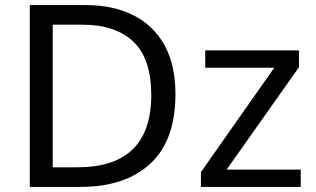

<svg xmlns="http://www.w3.org/2000/svg" viewBox="-20 -734 1240 754"><path d="M669 -364Q669 -183 570.5 -91.5Q472 0 296 0H97V-714H317Q425 -714 504 -674Q583 -634 626 -556.5Q669 -479 669 -364ZM574 -361Q574 -504 503.5 -570.5Q433 -637 304 -637H187V-77H284Q574 -77 574 -361ZM1161 0H769V-58L1057 -468H786V-536H1154V-470L870 -68H1161Z"/></svg>

Font: Noto Sans IKEA
Style: Regular
Weight: 400
Designer: Monotype Design Team
Foundry: Monotype Imaging Inc.
Version: Version 2.001